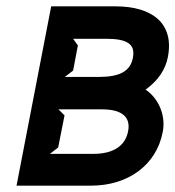

<svg xmlns="http://www.w3.org/2000/svg" viewBox="-20 -592 552 604"><path d="M32 -8H267C382 -8 472 -72 492 -177C501 -223 484 -274 445 -305L438 -310L447 -317C476 -340 500 -371 508 -412C529 -519 458 -572 344 -572H141ZM137 -108 163 -128 183 -229 164 -248H301C362 -248 392 -225 383 -179C374 -132 335 -108 274 -108ZM184 -350 210 -370 225 -449 210 -470H314C377 -470 407 -455 398 -410C390 -367 355 -350 291 -350Z"/></svg>

Font: Charger Eco
Style: Obl
Weight: 1000
Designer: Jasper
Foundry: Cannot Into Space Fonts
Version: Version 1.1